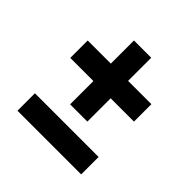

<svg xmlns="http://www.w3.org/2000/svg" viewBox="-151 -697 810 810"><g transform="rotate(45 254.0 -292.5)"><path d="M202 -190V-329H64V-433H202V-571H305V-433H444V-329H305V-190ZM64 -14V-118H444V-14Z"/></g></svg>

Font: Saira Semi Condensed SemiBold
Style: Regular
Weight: 600
Width: 4
Designer: Hector Gatti with collaboration of the Omnibus-Type team
Foundry: Omnibus-Type
Version: Version 1.001; ttfautohint (v1.8)